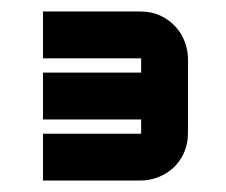

<svg xmlns="http://www.w3.org/2000/svg" viewBox="-20 -601 399 339"><path d="M284.2 -390.1H55.9V-472.8H284.2ZM311.9 -366.8Q311.9 -346.5 304.5 -330.4Q297 -314.4 284.9 -303.7Q272.8 -293.1 257.9 -287.6Q243.1 -282.2 227.2 -282.2H55.9V-364.9H229.2V-498H55.9V-580.7H227.2Q247.5 -580.7 263.4 -573.3Q279.2 -565.8 290.1 -553.7Q301 -541.6 306.4 -526.7Q311.9 -511.9 311.9 -496.5Z"/></svg>

Font: AKL FREE 001
Style: Regular
Weight: 400
Designer: AKL
Foundry: AKL
Version: Version 1.00;August 10, 2024;FontCreator 13.0.0.2630 64-bit